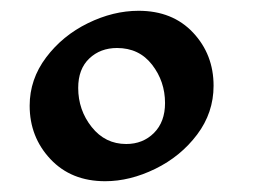

<svg xmlns="http://www.w3.org/2000/svg" viewBox="-20 -903 471 356"><path d="M376 -744Q376 -694 345.5 -653.5Q315 -613 268 -590Q221 -567 175 -567Q112 -567 73.5 -608Q35 -649 35 -707Q35 -756 65.5 -796.5Q96 -837 143 -860Q190 -883 237 -883Q300 -883 338 -842.5Q376 -802 376 -744ZM125 -740Q125 -699 150 -667.5Q175 -636 214 -636Q245 -636 265.5 -656.5Q286 -677 286 -712Q286 -752 262 -783Q238 -814 197 -814Q166 -814 145.5 -794.5Q125 -775 125 -740Z"/></svg>

Font: Inknut Antiqua SemiBold
Style: Regular
Weight: 600
Designer: Claus Eggers Sørensen
Foundry: Claus Eggers Sørensen
Version: Version 1.003; ttfautohint (v1.8.2) -l 8 -r 50 -G 200 -x 14 